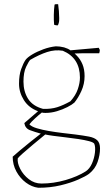

<svg xmlns="http://www.w3.org/2000/svg" viewBox="-20 -676 523 908"><path d="M161 212Q130 208 102.5 187.5Q75 167 57.5 135Q40 103 40 65Q50 56 73 36.5Q96 17 123.5 -5Q151 -27 173 -44Q144 -52 121.5 -60.5Q99 -69 95 -94L160 -150Q116 -166 93 -202.5Q70 -239 70 -280Q70 -321 80 -349Q90 -377 101 -393Q110 -405 132.5 -418.5Q155 -432 185 -443Q215 -454 244 -457Q263 -457 283 -452Q303 -446 313 -438L447 -450L452 -440Q452 -439 451.5 -434Q451 -429 449 -424Q439 -424 415 -424Q391 -424 367.5 -424Q344 -424 333 -423L343 -413Q360 -396 370 -372Q380 -348 380 -316Q380 -279 365 -246Q350 -213 332 -191Q321 -181 298.5 -169.5Q276 -158 249 -150Q222 -142 195 -142Q188 -142 184 -142.5Q180 -143 178 -144Q165 -134 146 -116.5Q127 -99 119 -88Q129 -77 154 -69.5Q179 -62 211 -56.5Q243 -51 276.5 -47Q310 -43 336 -40Q375 -35 401 -30Q427 -25 440 -12.5Q453 0 453 26Q453 57 441.5 90Q430 123 401 146Q385 158 349.5 173.5Q314 189 266 200.5Q218 212 161 212ZM184 -161Q222 -160 250.5 -169Q279 -178 313 -197Q338 -225 348 -254.5Q358 -284 358 -309Q358 -402 277 -436Q240 -442 203 -430Q166 -418 123 -393Q116 -386 103.5 -360Q91 -334 91 -290Q91 -243 113 -208.5Q135 -174 184 -161ZM176 192Q233 192 290 175.5Q347 159 386 134Q404 122 415 97Q426 72 429 45.5Q432 19 426 4Q422 -3 401 -8.5Q380 -14 350.5 -18.5Q321 -23 290 -26.5Q259 -30 233 -33.5Q207 -37 194 -40Q166 -17 136.5 7.5Q107 32 87 50Q67 68 64 73Q61 94 75.5 122.5Q90 151 116.5 171.5Q143 192 176 192ZM236 -559Q234 -580 234.5 -606Q235 -632 238 -654Q240 -656 243.5 -656Q247 -656 251 -656H255Q257 -642 258.5 -623.5Q260 -605 260 -590.5Q260 -576 259 -572Q259 -570 256.5 -563Q254 -556 253 -556Q251 -556 246 -556.5Q241 -557 236 -559Z"/></svg>

Font: Labrada Thin
Style: Regular
Weight: 100
Designer: Mercedes Jáuregui
Foundry: Omnibus-Type Team
Version: Version 1.000; ttfautohint (v1.8.4.7-5d5b)